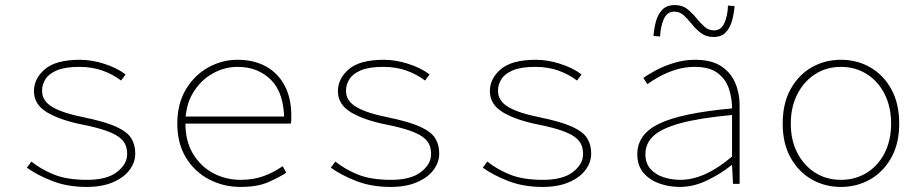

<svg xmlns="http://www.w3.org/2000/svg" viewBox="-20 -726 3640 758"><path d="M322 12Q247 12 187.5 -11Q128 -34 86 -64L104 -88Q143 -57 194 -36.5Q245 -16 324 -16Q402 -16 442 -47Q482 -78 482 -118Q482 -135 476.5 -151Q471 -167 454 -181.5Q437 -196 401.5 -209Q366 -222 306 -234Q216 -252 165 -283Q114 -314 114 -366Q114 -416 157.5 -453Q201 -490 296 -490Q342 -490 392 -474Q442 -458 476 -432L458 -408Q427 -432 385.5 -447Q344 -462 294 -462Q237 -462 205 -448.5Q173 -435 159.5 -413.5Q146 -392 146 -368Q146 -328 186 -304Q226 -280 310 -263Q394 -246 438 -226Q482 -206 498 -180.5Q514 -155 514 -120Q514 -85 491.5 -55Q469 -25 426 -6.5Q383 12 322 12Z M930 12Q862 12 805 -18Q748 -48 714 -104Q680 -160 680 -238Q680 -316 713.5 -372.5Q747 -429 801.5 -459.5Q856 -490 918 -490Q982 -490 1029.5 -464Q1077 -438 1103.5 -388.5Q1130 -339 1130 -270Q1130 -263 1130 -255Q1130 -247 1128 -238H690V-266H1120L1102 -250Q1102 -358 1050.5 -410Q999 -462 918 -462Q866 -462 819 -435.5Q772 -409 742 -359.5Q712 -310 712 -240Q712 -168 742.5 -118Q773 -68 822.5 -42Q872 -16 930 -16Q981 -16 1021.5 -31Q1062 -46 1096 -70L1110 -44Q1079 -24 1037 -6Q995 12 930 12Z M1522 12Q1447 12 1387.5 -11Q1328 -34 1286 -64L1304 -88Q1343 -57 1394 -36.5Q1445 -16 1524 -16Q1602 -16 1642 -47Q1682 -78 1682 -118Q1682 -135 1676.5 -151Q1671 -167 1654 -181.5Q1637 -196 1601.5 -209Q1566 -222 1506 -234Q1416 -252 1365 -283Q1314 -314 1314 -366Q1314 -416 1357.5 -453Q1401 -490 1496 -490Q1542 -490 1592 -474Q1642 -458 1676 -432L1658 -408Q1627 -432 1585.5 -447Q1544 -462 1494 -462Q1437 -462 1405 -448.5Q1373 -435 1359.5 -413.5Q1346 -392 1346 -368Q1346 -328 1386 -304Q1426 -280 1510 -263Q1594 -246 1638 -226Q1682 -206 1698 -180.5Q1714 -155 1714 -120Q1714 -85 1691.5 -55Q1669 -25 1626 -6.5Q1583 12 1522 12Z M2122 12Q2047 12 1987.5 -11Q1928 -34 1886 -64L1904 -88Q1943 -57 1994 -36.5Q2045 -16 2124 -16Q2202 -16 2242 -47Q2282 -78 2282 -118Q2282 -135 2276.5 -151Q2271 -167 2254 -181.5Q2237 -196 2201.5 -209Q2166 -222 2106 -234Q2016 -252 1965 -283Q1914 -314 1914 -366Q1914 -416 1957.5 -453Q2001 -490 2096 -490Q2142 -490 2192 -474Q2242 -458 2276 -432L2258 -408Q2227 -432 2185.5 -447Q2144 -462 2094 -462Q2037 -462 2005 -448.5Q1973 -435 1959.5 -413.5Q1946 -392 1946 -368Q1946 -328 1986 -304Q2026 -280 2110 -263Q2194 -246 2238 -226Q2282 -206 2298 -180.5Q2314 -155 2314 -120Q2314 -85 2291.5 -55Q2269 -25 2226 -6.5Q2183 12 2122 12Z M2664 12Q2622 12 2583.5 -1.5Q2545 -15 2520.5 -43.5Q2496 -72 2496 -117Q2496 -197 2584 -238.5Q2672 -280 2870 -298Q2870 -340 2857 -377.5Q2844 -415 2812 -438.5Q2780 -462 2722 -462Q2684 -462 2648.5 -451Q2613 -440 2584 -424Q2555 -408 2536 -394L2520 -418Q2537 -431 2568.5 -448Q2600 -465 2640.5 -477.5Q2681 -490 2724 -490Q2788 -490 2826.5 -465Q2865 -440 2882.5 -399Q2900 -358 2900 -310V0H2874L2870 -74H2868Q2826 -40 2772 -14Q2718 12 2664 12ZM2666 -16Q2714 -16 2765 -39Q2816 -62 2870 -108V-272Q2741 -260 2666 -239.5Q2591 -219 2559.5 -189Q2528 -159 2528 -118Q2528 -81 2548.5 -58.5Q2569 -36 2600.5 -26Q2632 -16 2666 -16ZM2797 -580Q2768 -580 2748 -595Q2728 -610 2712 -630Q2696 -650 2680 -665Q2664 -680 2642 -680Q2614 -680 2601 -651.5Q2588 -623 2586 -582L2560 -584Q2562 -613 2569.5 -641Q2577 -669 2594.5 -687.5Q2612 -706 2644 -706Q2673 -706 2692.5 -691Q2712 -676 2728 -656Q2744 -636 2760.5 -621Q2777 -606 2799 -606Q2827 -606 2840 -635.5Q2853 -665 2854 -704L2880 -702Q2878 -674 2870.5 -646Q2863 -618 2846 -599Q2829 -580 2797 -580Z M3300 12Q3237 12 3185 -17.5Q3133 -47 3101.5 -103Q3070 -159 3070 -238Q3070 -318 3101.5 -374.5Q3133 -431 3185 -460.5Q3237 -490 3300 -490Q3363 -490 3415 -460.5Q3467 -431 3498.5 -374.5Q3530 -318 3530 -238Q3530 -159 3498.5 -103Q3467 -47 3415 -17.5Q3363 12 3300 12ZM3300 -16Q3357 -16 3402 -44Q3447 -72 3472.5 -122Q3498 -172 3498 -238Q3498 -304 3472.5 -354.5Q3447 -405 3402 -433.5Q3357 -462 3300 -462Q3243 -462 3198.5 -433.5Q3154 -405 3128 -354.5Q3102 -304 3102 -238Q3102 -172 3128 -122Q3154 -72 3198.5 -44Q3243 -16 3300 -16Z"/></svg>

Font: Source Code Pro ExtraLight
Style: Regular
Weight: 200
Monospace: yes
Designer: Paul D. Hunt, Teo Tuominen
Foundry: Adobe
Version: Version 1.026;hotconv 1.1.0;makeotfexe 2.6.0